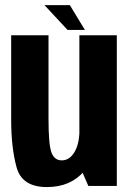

<svg xmlns="http://www.w3.org/2000/svg" viewBox="-20 -736 517 760"><path d="M329.7 0H442.4V-596.4H294.2V-81.4ZM172 -596.5H24.2V-262.5Q24.2 -150.9 45.8 -73.2Q67.4 4.5 165.7 4.5Q259.5 4.5 313.8 -59.1Q368.1 -122.7 368.1 -203.4L294.6 -224.1Q294.6 -167.1 274.9 -134.2Q255.3 -101.2 224.5 -101.2Q195 -101.2 183.5 -133Q172 -164.7 172 -267.1ZM247.5 -617.5H316L256.5 -715.7H156Z"/></svg>

Font: Anybody Thin Condensed
Style: Regular
Weight: 100
Width: 3
Version: Version 1.113;gftools[0.9.25]